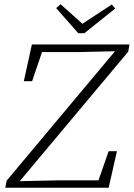

<svg xmlns="http://www.w3.org/2000/svg" viewBox="-20 -883 629 903"><path d="M5 0 11 -33 530 -653 518 -623 520 -642 344 -638H152L185 -660L131 -501H92L130 -674H589L583 -640L62 -18L75 -48L73 -31L265 -35H467L436 -14L491 -172H530L491 0ZM265 -863 379 -761H352L506 -862L522 -843L377 -727H348L244 -845Z"/></svg>

Font: Source Serif 4 Light
Style: Italic
Weight: 300
Italic angle: -12°
Designer: Frank Grießhammer
Foundry: Adobe Systems Incorporated
Version: Version 4.004;hotconv 1.0.116;makeotfexe 2.5.65601